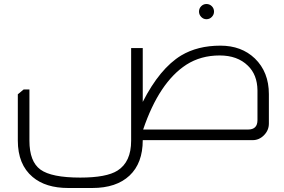

<svg xmlns="http://www.w3.org/2000/svg" viewBox="-20 -700 1419 959"><path d="M1011 -680Q1027 -680 1038 -669Q1049 -658 1049 -642Q1049 -627 1038 -615.5Q1027 -604 1011 -604Q996 -604 985 -615.5Q974 -627 974 -642Q974 -658 985 -669Q996 -680 1011 -680ZM693 -191Q778 -358 885 -423Q967 -472 1081 -472Q1186 -472 1253 -408Q1323 -340 1323 -230V-83Q1323 -49 1298 -24Q1274 0 1242 0H693Q693 115 627 177Q561 239 441 239H321Q208 239 143 184Q69 122 69 2V-229L98 -253H127V3Q127 107 182 147Q237 187 381 187Q512 187 567 152Q635 109 635 3V-460H693ZM1266 -249Q1265 -327 1218 -372Q1166 -423 1077 -423Q983 -423 911 -377Q775 -289 695 -53H1219Q1266 -53 1266 -100Z"/></svg>

Font: Almarai Light
Style: Regular
Weight: 300
Designer: Boutros International 2019
Foundry: Created by Boutros International 2019
Version: Version 1.10